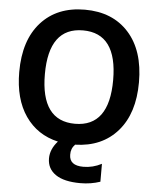

<svg xmlns="http://www.w3.org/2000/svg" viewBox="-62 -792 857 1064"><g transform="rotate(5 366.5 -260.0)"><path d="M424.8 219.7Q334 219.7 287.1 187.5Q240.2 155.3 240.2 97.7Q240.2 46.9 281.2 1Q165 -25.4 99.6 -120.1Q34.2 -214.8 34.2 -365.2Q34.2 -542 123.5 -641.1Q212.9 -740.2 367.2 -740.2Q521.5 -740.2 610.8 -641.1Q700.2 -542 700.2 -365.2Q700.2 -192.4 613.8 -93.3Q527.3 5.9 377.9 9.8Q354.5 33.2 355.5 67.4Q355.5 127.9 433.6 127.9Q486.3 127.9 535.2 102.5V202.1Q483.4 219.7 424.8 219.7ZM176.8 -365.2Q176.8 -105.5 366.7 -105.5Q556.6 -105.5 556.6 -365.2Q556.6 -625 366.7 -625Q176.8 -625 176.8 -365.2Z"/></g></svg>

Font: Mgen+ 1c bold
Style: Bold
Weight: 700
Designer: [Source Han Sans]
Ryoko NISHIZUKA  (kana & ideographs); Paul D. Hunt (Latin, Greek & Cyrillic); Wenlong ZHANG  (bopomofo
Version: Version 1.059.20150602